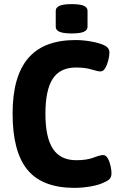

<svg xmlns="http://www.w3.org/2000/svg" viewBox="-20 -902 575 930"><path d="M341 8Q185 8 113 -79.5Q41 -167 41 -352Q41 -531 116 -619.5Q191 -708 346 -708Q383 -708 421.5 -701Q460 -694 482 -684Q510 -672 510 -648Q510 -631 504.5 -609.5Q499 -588 489.5 -572Q480 -556 468 -556Q453 -556 423 -565.5Q393 -575 348 -575Q271 -575 235.5 -520.5Q200 -466 200 -351Q200 -236 236.5 -181Q273 -126 349 -126Q401 -126 433 -138.5Q465 -151 479 -151Q493 -151 502 -135Q511 -119 515.5 -98.5Q520 -78 520 -64Q520 -47 513 -37.5Q506 -28 485 -19Q460 -6 419 1Q378 8 341 8ZM327 -740Q287 -740 268.5 -748Q250 -756 250 -772V-850Q250 -866 268.5 -874Q287 -882 327 -882Q368 -882 386 -874Q404 -866 404 -850V-772Q404 -756 386 -748Q368 -740 327 -740Z"/></svg>

Font: Asap Semi Condensed
Style: Bold
Weight: 700
Width: 4
Designer: Pablo Cosgaya
Foundry: Omnibus-Type
Version: Version 3.001; ttfautohint (v1.8.4.7-5d5b)